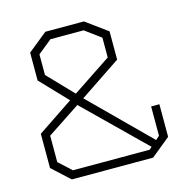

<svg xmlns="http://www.w3.org/2000/svg" viewBox="-104 -800 879 899"><g transform="rotate(-15 336.0 -350.0)"><path d="M50 -78V-244L223 -360L100 -489V-624L194 -700H381L485 -624V-487L285 -353L564 -76L582 -92V-234H622V-76L529 0H135ZM445 -508V-604L369 -660H208L140 -605V-505L257 -383ZM523 -40 535 -51 250 -330 90 -224V-96L151 -40Z"/></g></svg>

Font: Turret Road Light
Style: Regular
Weight: 300
Designer: Noponies
Foundry: Noponies
Version: Version 1.001; ttfautohint (v1.8)